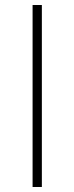

<svg xmlns="http://www.w3.org/2000/svg" viewBox="-20 -746 297 766"><path d="M110 0V-726H147V0Z"/></svg>

Font: Noto Sans HK Thin Thin
Style: Regular
Weight: 250
Version: Version 2.004-H2;hotconv 1.0.118;makeotfexe 2.5.65603